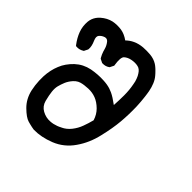

<svg xmlns="http://www.w3.org/2000/svg" viewBox="-167 -581 827 827"><g transform="rotate(45 247.0 -167.0)"><path d="M158.7 125Q151.9 124 145.3 122.6Q138.7 121.1 132.3 119.6Q126 118.2 119.6 116.2Q99.6 110.4 71.3 82.5Q43 54.7 33.2 12.7Q30.3 -0.5 28.6 -13.9Q26.9 -27.3 26.4 -40.5Q25.9 -53.7 26.4 -66.9Q28.3 -106.4 42 -139.2Q48.3 -155.3 58.8 -170.2Q69.3 -185.1 83 -198.2Q97.2 -211.4 114 -220Q130.9 -228.5 149.9 -232.4Q187 -239.3 221.2 -237.3Q232.9 -236.8 243.4 -235.1Q253.9 -233.4 263.2 -230.5Q272.5 -227.5 280.8 -223.6Q299.8 -214.8 328.1 -193.8Q330.1 -229 330.1 -254.9Q330.1 -271 328.6 -286.6Q327.1 -302.2 324.2 -316.9Q323.2 -324.2 321.3 -331.1Q319.3 -337.9 317.1 -343.8Q314.9 -349.6 312.3 -355Q309.6 -360.4 306.6 -364.7Q295.9 -381.8 281.2 -384.8Q264.6 -388.7 244.6 -384.8Q225.6 -381.3 213.4 -370.1Q202.6 -359.9 209 -317.9L209.5 -314.9L208 -312L201.2 -298.3L200.2 -296.4L198.2 -294.9Q184.6 -285.2 166.5 -286.1H164.6L162.6 -287.1L148.9 -293.9L146.5 -295.4L145 -297.9Q141.1 -304.2 138.4 -310.8Q135.7 -317.4 133.3 -324Q130.9 -330.6 129.4 -337.4Q127 -346.2 123 -353.5Q119.1 -360.8 113.8 -367.2Q105.5 -376.5 93.8 -373Q86.4 -370.6 80.8 -366.7Q75.2 -362.8 70.8 -357.4Q64 -348.1 71.8 -330.1Q77.6 -317.4 79.8 -306.6Q82 -295.9 81.1 -286.6L80.6 -285.2L80.1 -283.7L73.2 -270L72.3 -267.6L69.8 -266.1Q55.2 -256.8 37.6 -257.8L33.2 -258.3L30.3 -261.7Q11.7 -286.1 2 -312Q-7.8 -338.4 -5.4 -367.7Q-4.4 -377.9 -1 -387Q2.4 -396 8.1 -404.1Q13.7 -412.1 21.5 -418.9Q32.7 -428.7 44.9 -435.1Q57.1 -441.4 69.8 -444.3Q94.2 -449.2 120.6 -445.3Q143.6 -441.4 166 -425.3Q180.7 -439.5 197.8 -447.3Q208 -452.1 219 -454.8Q230 -457.5 241.7 -458.5Q263.7 -460 285.6 -458Q309.1 -455.6 327.1 -444.3Q330.1 -442.4 333 -440.2Q335.9 -438 339.1 -435.3Q342.3 -432.6 345.2 -429.9Q348.1 -427.2 351.3 -423.8Q354.5 -420.4 357.9 -417Q361.3 -413.6 364.3 -409.7Q375 -397.5 382.1 -380.6Q389.2 -363.8 393.1 -343.3Q394 -336.4 395.3 -329.6Q396.5 -322.8 397.2 -315.7Q397.9 -308.6 398.7 -301.5Q399.4 -294.4 400.1 -287.1Q400.9 -279.8 401.1 -272.5Q401.4 -265.1 401.9 -257.8Q403.3 -212.4 399.4 -166.5Q395.5 -120.6 381.8 -63.5Q368.7 -5.9 336.9 39.6Q305.2 85.9 253.9 106.4Q229 116.2 205.6 120.8Q182.1 125.5 160.2 125H159.2ZM237.3 34.2Q258.3 24.4 273.9 4.9Q290 -15.6 298.3 -38.6Q302.2 -49.8 306.2 -61.8Q310.1 -73.7 313 -85.9Q304.7 -112.8 286.1 -131.3Q266.1 -150.9 245.1 -158.9Q224.1 -167 200.2 -166Q175.3 -165 158.7 -160.2Q153.3 -158.7 148.7 -156.2Q144 -153.8 139.4 -150.1Q134.8 -146.5 130.9 -142.1Q117.7 -127.4 110.8 -111.3Q104 -94.7 100.1 -79.1Q96.7 -64.9 98.6 -46.4Q100.6 -27.3 107.9 1.5Q114.7 26.9 136.7 39.1Q159.7 51.8 185.1 49.8Q193.4 49.3 202.1 47.4Q210.9 45.4 219.5 42.2Q228 39.1 236.8 34.2Z"/></g></svg>

Font: NaikaiFont
Style: Bold
Weight: 700
Version: Version 1.89